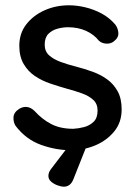

<svg xmlns="http://www.w3.org/2000/svg" viewBox="-20 -558 518 726"><path d="M39 -82Q30 -96 31 -114.5Q32 -133 52 -146Q66 -155 81.5 -153.5Q97 -152 111 -138Q139 -107 173.5 -89Q208 -71 257 -71Q277 -72 298 -77.5Q319 -83 334 -97.5Q349 -112 349 -140Q349 -165 333 -180Q317 -195 291 -204.5Q265 -214 235 -222Q203 -231 170.5 -242Q138 -253 112 -270.5Q86 -288 69.5 -316Q53 -344 53 -385Q53 -432 79.5 -466Q106 -500 148.5 -519Q191 -538 241 -538Q270 -538 302 -530.5Q334 -523 364 -507Q394 -491 416 -465Q426 -452 427.5 -434Q429 -416 411 -402Q399 -392 382 -393Q365 -394 354 -404Q335 -428 305 -441.5Q275 -455 237 -455Q218 -455 197.5 -449.5Q177 -444 163 -430Q149 -416 149 -389Q149 -364 165.5 -349Q182 -334 209 -324Q236 -314 268 -306Q299 -298 329.5 -287Q360 -276 384.5 -258.5Q409 -241 424.5 -213.5Q440 -186 440 -144Q440 -95 411.5 -60.5Q383 -26 339.5 -8Q296 10 248 10Q191 10 134.5 -10.5Q78 -31 39 -82ZM221 148Q212 148 198 143Q184 138 173.5 129Q163 120 163 107Q163 94 173 81L254 -25H315L257 121Q246 148 221 148Z"/></svg>

Font: Quicksand Light SemiBold
Style: Regular
Weight: 600
Version: Version 3.006